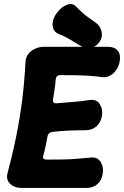

<svg xmlns="http://www.w3.org/2000/svg" viewBox="-20 -913 613 948"><path d="M571 -611Q568 -589 556 -570.5Q544 -552 526 -541Q508 -530 486 -532Q449 -537 416 -539Q383 -541 349.5 -541.5Q316 -542 276 -542Q266 -542 261 -536Q256 -530 255 -520Q253 -493 249 -468.5Q245 -444 242 -423Q240 -411 245 -406.5Q250 -402 258 -403Q300 -407 338 -409.5Q376 -412 421 -419Q456 -425 472.5 -399Q489 -373 483 -339Q477 -307 455.5 -288.5Q434 -270 402 -270Q354 -270 314.5 -268Q275 -266 242 -262Q231 -261 224.5 -256.5Q218 -252 215 -242Q211 -220 206 -195Q201 -170 193 -142Q191 -132 196 -128.5Q201 -125 211 -125Q253 -125 286 -125.5Q319 -126 352.5 -128.5Q386 -131 427 -135Q461 -139 477 -113.5Q493 -88 487 -54Q482 -22 460.5 -3.5Q439 15 407 15H85Q52 15 30.5 -5Q9 -25 17 -58Q43 -155 61 -244.5Q79 -334 90 -423Q101 -512 106 -609Q107 -631 120.5 -647.5Q134 -664 154.5 -673Q175 -682 197 -682H514Q545 -682 561 -663Q577 -644 571 -611ZM455 -799Q475 -785 481.5 -757Q488 -729 471 -706L470 -704Q451 -679 423 -677Q395 -675 372 -690Q345 -707 320 -721.5Q295 -736 270 -745Q251 -753 244 -769.5Q237 -786 241 -806.5Q245 -827 257 -844L263 -852Q283 -879 311 -889.5Q339 -900 357 -879Q387 -848 408 -833Q429 -818 455 -799Z"/></svg>

Font: Winky Sans
Style: Bold Italic
Weight: 700
Italic angle: -8.97852°
Designer: Simon Atzbach
Foundry: typofactur
Version: Version 1.205